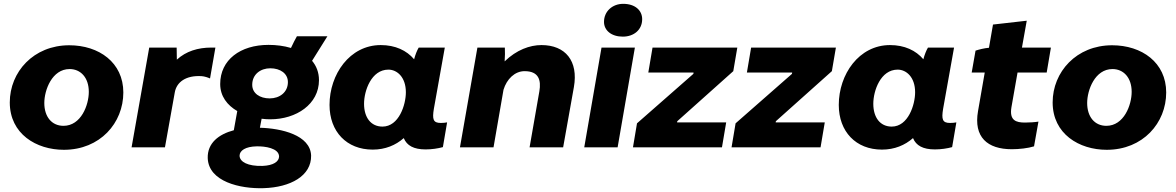

<svg xmlns="http://www.w3.org/2000/svg" viewBox="-20 -768 6131 1001"><path d="M313 13C502 13 623 -127 623 -286C623 -442 496 -532 341 -532C155 -532 31 -393 31 -234C31 -70 169 13 313 13ZM311 -112C250 -112 211 -159 211 -231C211 -298 251 -408 343 -408C400 -408 443 -364 443 -289C443 -221 403 -112 311 -112Z M666 0H840L891 -285C900 -340 949 -376 1031 -371C1046 -370 1064 -364 1075 -359L1103 -520H1082C1012 -520 950 -501 902 -457L901 -520H758Z M1389 -146C1525 -146 1643 -225 1643 -350C1643 -391 1629 -425 1607 -451L1687 -579H1528C1519 -563 1508 -542 1497 -518C1460 -529 1420 -534 1380 -534C1233 -534 1128 -456 1128 -330C1128 -266 1165 -219 1217 -189L1199 -89C1120 -68 1061 -22 1063 56C1067 179 1232 217 1354 213C1494 209 1604 149 1602 43C1598 -64 1447 -99 1335 -102L1344 -149C1359 -147 1374 -146 1389 -146ZM1348 97C1272 99 1230 76 1229 44C1229 17 1260 -4 1318 -5C1361 -6 1433 4 1435 47C1435 74 1406 95 1348 97ZM1386 -255C1335 -255 1295 -281 1295 -326C1295 -381 1339 -412 1389 -412C1441 -412 1481 -385 1481 -340C1481 -287 1438 -255 1386 -255Z M2199 11C2231 11 2264 6 2289 -1L2311 -130C2301 -128 2290 -127 2278 -127C2238 -127 2233 -146 2242 -201L2299 -520H2163C2154 -505 2145 -482 2139 -459C2100 -505 2041 -533 1965 -533C1803 -533 1698 -380 1698 -221C1698 -82 1787 12 1923 12C1989 12 2043 -11 2085 -48C2101 -9 2137 11 2199 11ZM2005 -405C2050 -405 2096 -366 2096 -287C2096 -222 2060 -108 1974 -108C1914 -108 1878 -155 1878 -227C1878 -295 1916 -405 2005 -405Z M2378 0H2553L2605 -300C2622 -356 2664 -397 2715 -397C2789 -397 2802 -350 2792 -292L2741 0H2916L2972 -314C2996 -450 2928 -533 2803 -533C2742 -533 2673 -508 2611 -448C2613 -474 2613 -499 2612 -520H2469Z M3026 0H3200L3290 -520H3116ZM3227 -577C3284 -577 3328 -612 3328 -668C3328 -714 3291 -748 3229 -748C3173 -748 3129 -709 3129 -654C3129 -609 3168 -577 3227 -577Z M3280 0H3744L3766 -130H3510L3511 -136L3803 -397L3824 -520H3382L3360 -390H3596L3595 -383L3301 -125Z M3794 0H4258L4280 -130H4024L4025 -136L4317 -397L4338 -520H3896L3874 -390H4110L4109 -383L3815 -125Z M4854 11C4886 11 4919 6 4944 -1L4966 -130C4956 -128 4945 -127 4933 -127C4893 -127 4888 -146 4897 -201L4954 -520H4818C4809 -505 4800 -482 4794 -459C4755 -505 4696 -533 4620 -533C4458 -533 4353 -380 4353 -221C4353 -82 4442 12 4578 12C4644 12 4698 -11 4740 -48C4756 -9 4792 11 4854 11ZM4660 -405C4705 -405 4751 -366 4751 -287C4751 -222 4715 -108 4629 -108C4569 -108 4533 -155 4533 -227C4533 -295 4571 -405 4660 -405Z M5255 10C5293 10 5339 5 5371 -5L5394 -134C5377 -131 5347 -129 5324 -129C5277 -129 5242 -140 5253 -208L5285 -390H5437L5459 -520H5308L5333 -660L5157 -640L5136 -519C5112 -517 5084 -510 5066 -504L5046 -390H5114L5079 -189C5055 -53 5128 10 5255 10Z M5750 13C5939 13 6060 -127 6060 -286C6060 -442 5933 -532 5778 -532C5592 -532 5468 -393 5468 -234C5468 -70 5606 13 5750 13ZM5748 -112C5687 -112 5648 -159 5648 -231C5648 -298 5688 -408 5780 -408C5837 -408 5880 -364 5880 -289C5880 -221 5840 -112 5748 -112Z"/></svg>

Font: Fixel Display 20240404 ExBold
Style: Italic
Weight: 800
Italic angle: -10°
Designer: AlfaBravo + MacPaw
Foundry: Kyrylo Tkachov, Marchela Mozhyna, Serhii Makarenko, Maria Weinstein, Zakhar Kryvoshyya
Version: Version 1.211;Glyphs 3.2 (3225)